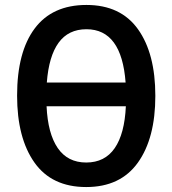

<svg xmlns="http://www.w3.org/2000/svg" viewBox="-20 -745 696 775"><path d="M328 10Q189 10 119 -89Q49 -188 49 -359Q49 -535 120 -630Q191 -725 329 -725Q467 -725 537 -627Q607 -529 607 -358Q607 -187 536.5 -88.5Q466 10 328 10ZM169 -412H487Q471 -627 329 -627Q256 -627 216.5 -572.5Q177 -518 169 -412ZM488 -316H168Q173 -206 213 -147.5Q253 -89 328 -89Q403 -89 443 -147Q483 -205 488 -316Z"/></svg>

Font: Noto Sans Display Medium Narrow
Style: Regular
Weight: 500
Width: 4
Designer: Monotype Design team
Foundry: Monotype Imaging Inc.
Version: Version 1.000